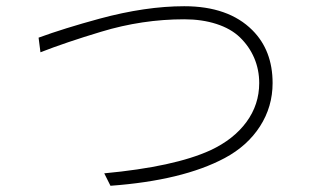

<svg xmlns="http://www.w3.org/2000/svg" viewBox="-20 -611 1002 617"><path d="M300 -551Q448 -591 572 -591Q714 -591 791 -514Q856 -449 856 -344Q856 -268 815.5 -205Q775 -142 702 -103Q567 -31 335 -14L315 -54Q540 -75 656 -128Q731 -163 772 -219Q813 -275 813 -344Q813 -387 797 -424.5Q781 -462 751 -491Q722 -519 675.5 -534Q629 -549 572 -549Q437 -549 305 -509Q192 -475 110 -443L104 -490Q186 -520 300 -551Z"/></svg>

Font: Gmarket Sans TTF Light
Style: Regular
Weight: 300
Designer: Creative Director : Sungho Lee; Art Director : Kiwoong Choi; Project Manager : Sori Yang, Jongwook Yoon; Font Designer :
Foundry: Sandoll Inc.
Version: Version 1.000;hotconv 1.0.109;makeotfexe 2.5.65596